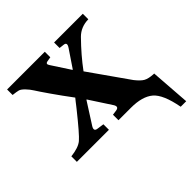

<svg xmlns="http://www.w3.org/2000/svg" viewBox="-190 -629 936 936"><g transform="rotate(-45 278.0 -161.0)"><path d="M-15 0V-38Q39 -44 63.5 -64.5Q88 -85 167 -184Q174 -193 178 -198Q182 -203 188.5 -211.5Q195 -220 201 -227Q162 -279 128 -328Q94 -377 83.5 -394Q73 -411 57.5 -427Q42 -443 31 -446Q20 -449 -6 -452V-490H254V-452L231 -448Q212 -445 225 -427L287 -332H289L349 -421Q366 -446 344 -449L318 -452V-490H516V-452Q464 -451 430 -417Q367 -353 320 -289L462 -87Q484 -59 501 -49.5Q518 -40 550 -38H556L571 168H533Q514 66 475 33Q436 0 358 0H272V-38L294 -41Q323 -44 307 -69L234 -181H232L163 -73Q145 -46 171 -43L206 -38V0Z"/></g></svg>

Font: Heuristica
Style: Bold
Weight: 700
Version: Version 1.0.2